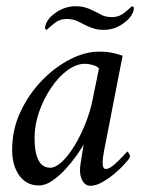

<svg xmlns="http://www.w3.org/2000/svg" viewBox="-20 -591 478 617"><path d="M222 -571Q239 -571 252 -567.5Q265 -564 277 -558Q292 -551 305.5 -543.5Q319 -536 340 -536Q363 -536 381 -551Q399 -566 404 -571Q404 -571 404 -571Q407 -570 409 -568.5Q411 -567 410 -562Q409 -552 402.5 -542Q396 -532 389 -526Q370 -509 351.5 -502Q333 -495 313 -495Q297 -495 284.5 -498.5Q272 -502 259 -508Q245 -515 230 -522.5Q215 -530 194 -530Q171 -530 153 -515Q135 -500 130 -495Q128 -496 126 -497.5Q124 -499 125 -504Q127 -515 132.5 -524Q138 -533 145 -539Q164 -556 183.5 -563.5Q203 -571 222 -571ZM298 -425Q324 -425 342 -421Q360 -417 374 -412L314 -104Q313 -99 311 -85Q309 -71 310.5 -59.5Q312 -48 320 -48Q331 -48 346.5 -61.5Q362 -75 375 -89Q388 -103 389 -104Q391 -104 394.5 -97.5Q398 -91 398 -86Q394 -79 380.5 -64Q367 -49 348 -33Q329 -17 308.5 -5.5Q288 6 271 6Q255 6 246 -8.5Q237 -23 237 -45Q237 -51 239 -66Q241 -81 244 -97Q246 -111 247 -116.5Q248 -122 249 -127Q242 -114 226.5 -92Q211 -70 191 -48Q171 -26 148.5 -10.5Q126 5 105 5Q65 5 42 -27Q19 -59 19 -110Q19 -174 45.5 -231Q72 -288 114 -331.5Q156 -375 204.5 -400Q253 -425 298 -425ZM253 -386Q225 -386 196.5 -365Q168 -344 144 -308.5Q120 -273 105.5 -231Q91 -189 91 -147Q91 -101 103.5 -76.5Q116 -52 141 -52Q159 -52 180 -72Q201 -92 220.5 -124.5Q240 -157 255 -195Q270 -233 277 -268L298 -371Q291 -379 277 -382.5Q263 -386 253 -386Z"/></svg>

Font: Amiri
Style: Italic
Weight: 400
Italic angle: 10°
Designer: Khaled Hosny
Version: Version 0.113